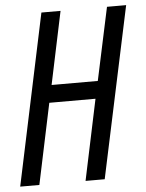

<svg xmlns="http://www.w3.org/2000/svg" viewBox="-52 -756 609 799"><g transform="rotate(-5 252.5 -357.0)"><path d="M0 0 151 -714H231L167 -410H360L425 -714H505L353 0H273L344 -337H151L80 0Z"/></g></svg>

Font: Noto Sans UI Condensed
Style: Italic
Weight: 400
Width: 3
Italic angle: -12°
Designer: Monotype Design Team
Foundry: Monotype Imaging Inc.
Version: Version 1.901